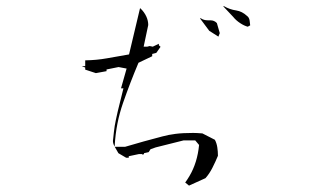

<svg xmlns="http://www.w3.org/2000/svg" viewBox="-20 -699 1040 616"><path d="M568.8 -248.5H606.4L618.7 -233.9Q613.3 -177.2 587.9 -134.3Q581.5 -123.5 574.2 -113.3L586.4 -103.5L639.2 -127.4Q651.9 -141.6 661.6 -160.9Q671.4 -180.2 679.2 -199.2Q679.2 -212.9 677.2 -226.1Q675.3 -239.3 669.4 -250.5L629.4 -271Q610.8 -272.5 599.6 -272.5Q565.9 -272.5 543 -269.5Q520 -266.6 500.5 -261.2Q440.4 -245.6 381.3 -228H348.1Q354 -217.8 359.9 -207.5L384.8 -192.9H393.1V-197.8L425.3 -204.6H425.8H436V-203.1L441.9 -204.1V-207.5L457 -210.9L462.9 -220.2L479.5 -226.1ZM343.3 -255.4Q342.3 -249.5 342.3 -247.1Q342.3 -238.8 346.7 -231Q347.2 -230 348.1 -229V-232.9Q352.1 -303.7 374.8 -368.9Q397.5 -434.1 424.3 -497.6L468.3 -518.6V-525.9L481.4 -529.3L495.1 -548.8L489.7 -553.7V-558.6L470.2 -549.3L460 -551.3L452.6 -549.3H440.9L455.6 -618.7Q455.6 -632.3 449.7 -645.5Q442.9 -660.6 430.2 -672.4H429.2L394 -524.4Q357.4 -518.1 323.5 -512Q289.6 -505.9 253.4 -505.4V-486.8H242.2L253.4 -482.4V-475.6L287.6 -464.4L321.8 -470.7V-472.7V-476.1L360.4 -483.9L386.2 -479L368.2 -415.5H376Q354 -330.1 348.1 -295.4Q345.2 -275.9 343.3 -255.4ZM655.3 -633.8H647Q633.3 -633.8 624 -640.6L621.6 -640.1L651.4 -600.1L680.7 -581.5L685.1 -592.8L675.8 -625Q667.5 -633.8 655.3 -633.8ZM695.8 -679.2 728 -645Q737.3 -633.3 751 -624.5Q763.7 -616.2 774.9 -613.3L782.7 -617.7Q782.2 -625 780.8 -633.3Q779.3 -643.1 772.5 -647.9Q756.8 -662.6 737.8 -665.5Q716.8 -668.5 698.7 -679.2Z"/></svg>

Font: Bakudai
Style: Light
Weight: 300
Version: Version 1.48